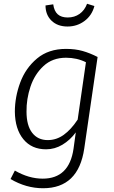

<svg xmlns="http://www.w3.org/2000/svg" viewBox="-20 -794 608 1021"><path d="M499 -491 428 -4Q397 207 209 207Q119 207 36 158L59 113Q133 156 207 156Q348 156 371 -3L383 -90Q353 -49 312 -24.5Q271 0 225 0Q148 0 104 -54Q60 -108 59 -200Q59 -278 87.5 -355Q116 -432 177 -483Q238 -534 331 -534Q380 -534 419 -523Q458 -512 499 -491ZM121 -200Q121 -127 151 -88Q181 -49 234 -49Q280 -49 319 -77Q358 -105 393 -158L437 -463Q389 -487 331 -487Q259 -487 211.5 -443Q164 -399 142 -333Q120 -267 121 -200ZM222 -765 263 -771Q268 -735 287 -718Q306 -701 340 -701Q376 -701 403 -720Q430 -739 443 -774L482 -762Q469 -712 429.5 -682.5Q390 -653 339 -653Q286 -653 254 -684Q222 -715 222 -765Z"/></svg>

Font: Fira Sans Light
Style: Italic
Weight: 300
Italic angle: -8°
Designer: bBox Type GmbH & Carrois Corporate GbR & Edenspiekermann AG
Foundry: bBox Type GmbH & Carrois Corporate GbR & Edenspiekermann AG
Version: Version 4.301